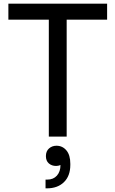

<svg xmlns="http://www.w3.org/2000/svg" viewBox="-20 -750 634 1054"><path d="M248 -642H26V-730H568V-642H346V0H248ZM230 236H239Q273 236 292.5 214Q312 192 312 156Q300 161 288 161Q264 161 248 147Q232 133 232 107Q232 80 249 65Q266 50 290 50Q323 50 344.5 75.5Q366 101 366 149V155Q366 216 331 250Q296 284 237 284H230Z"/></svg>

Font: Sora-SIA
Style: Regular
Weight: 400
Designer: Jonathan Barnbrook, Julián Moncada
Foundry: Barnbrook Fonts
Version: Version 2.000